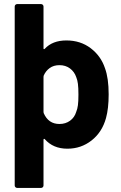

<svg xmlns="http://www.w3.org/2000/svg" viewBox="-20 -720 591 940"><path d="M512 -258Q512 -189 499 -142Q480 -73 428.5 -32.5Q377 8 310 8Q240 8 199 -39Q197 -41 195 -40Q193 -39 193 -36V188Q193 193 189.5 196.5Q186 200 181 200H64Q59 200 55.5 196.5Q52 193 52 188V-688Q52 -693 55.5 -696.5Q59 -700 64 -700H181Q186 -700 189.5 -696.5Q193 -693 193 -688V-483Q193 -480 195 -479.5Q197 -479 199 -481Q237 -522 305 -522Q374 -522 424 -484Q474 -446 494 -386Q512 -337 512 -258ZM364 -257Q364 -290 361.5 -309.5Q359 -329 353 -343Q344 -369 322.5 -385Q301 -401 271 -401Q243 -401 223.5 -387Q204 -373 194 -350Q193 -348 193 -344V-172Q193 -168 194 -166Q217 -113 271 -113Q301 -113 323 -129Q345 -145 353 -172Q359 -186 361.5 -205Q364 -224 364 -257Z"/></svg>

Font: Amber EN
Style: Bold
Weight: 700
Designer: Jeremy Tribby
Foundry: Tribby Type
Version: Version 1.408 November 24, 2021